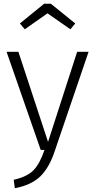

<svg xmlns="http://www.w3.org/2000/svg" viewBox="-20 -799 508 1023"><path d="M59 204 53 159Q124 143 158 108.5Q192 74 217 0H197L15 -523H78L236 -43L391 -523H452L273 2Q244 92 196 139.5Q148 187 59 204ZM355 -643 233 -728 112 -643 86 -674 215 -779H251L381 -674Z"/></svg>

Font: Trujillo Light
Style: Regular
Weight: 300
Designer: Fira Sans original fonts by bBox Type GmbH, Carrois Corporate GbR, & Edenspiekermann AG / Changes by Cristiano Sobral
Foundry: Fira Sans original fonts by bBox Type GmbH, Carrois Corporate GbR, & Edenspiekermann AG / Changes by Cristiano Sobral
Version: Version 4.301;July 28, 2020;FontCreator 13.0.0.2655 64-bit